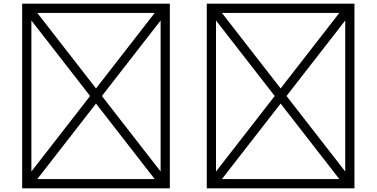

<svg xmlns="http://www.w3.org/2000/svg" viewBox="-20 -900 2040 1040"><path d="M100 120H900V-880H100ZM500 -421 182 -830H818ZM532 -380 850 -789V29ZM182 70 500 -339 818 70ZM150 -789 468 -380 150 29Z M1100 120H1900V-880H1100ZM1500 -421 1182 -830H1818ZM1532 -380 1850 -789V29ZM1182 70 1500 -339 1818 70ZM1150 -789 1468 -380 1150 29Z"/></svg>

Font: Adobe NotDef
Style: Regular
Weight: 400
Monospace: yes
Foundry: Adobe Systems Incorporated
Version: Version 1.000;PS 1;hotconv 1.0.98;makeotf.lib2.5.65220